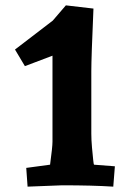

<svg xmlns="http://www.w3.org/2000/svg" viewBox="-20 -692 466 717"><path d="M409 -71 403 5Q326 0 212 0L83 5L78 -65L167 -77Q176 -143 176 -163V-484L73 -445L36 -507Q157 -599 177 -615L226 -672L329 -660Q321 -476 321 -426V-193Q321 -170 323.5 -141.5Q326 -113 328 -95Q330 -77 331 -77Z"/></svg>

Font: Andada
Style: Bold
Weight: 700
Designer: Carolina Giovagnoli
Foundry: Carolina Giovagnoli
Version: Version 1.003